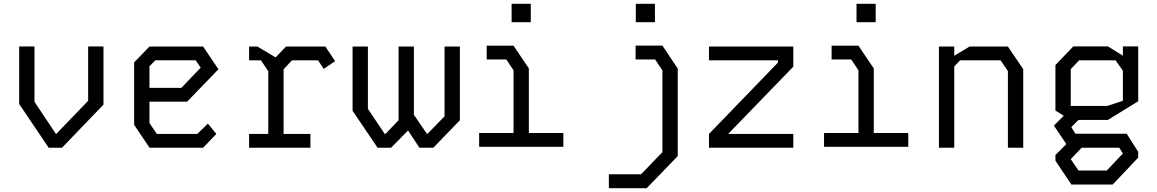

<svg xmlns="http://www.w3.org/2000/svg" viewBox="-20 -771 6040 1002"><path d="M440 -528.5V-245L272.5 -71L160 -239.5V-528.5H80V-228.5L234 0H303.5L520 -225V-528.5Z M760 -528 680 -445.5V-119.5L760.5 0H1040L1109 -72L1065 -126L1009.5 -72H798.5L760 -129V-240.5H956.5L1120 -409.5L1040 -528ZM760 -425 791 -456.5H1001L1027.5 -418L926.5 -312.5H760Z M1280 -528V-456H1342L1380 -399.5V-72H1280V0H1600V-72H1460V-409.5L1503.5 -456H1640L1669.5 -411.5L1729 -452L1678 -528H1472.5L1418.5 -471.5L1323.5 -528Z M2300 -528V-164L2211 -72.5H2208L2140 -172V-528H2060V-143.5L1992 -72.5H1987.5L1900 -203V-528H1820V-193L1950.5 0H2021L2109.5 -90L2169 0H2241.5L2380 -143.5V-528Z M2520 -532.5H2660L2740 -414V-77H2920V-5H2480.5V-77H2660V-404L2622.5 -460.5H2520ZM2650 -655V-751H2750V-655Z M3297 -533V-460.5H3399L3437 -403.5V23L3325.5 138.5H3157.5V211H3355L3517 43.5V-413L3437 -533ZM3298 -655V-751H3398V-655Z M3680 -528V-456H4040V-444.5L3680 -72V0H4120V-72H3780L4120 -423V-528Z M4320 -532.5H4460L4540 -414V-77H4720V-5H4280.5V-77H4460V-404L4422.5 -460.5H4320ZM4450 -655V-751H4550V-655Z M4880 -528V0H4960V-424L4990 -456H5202L5240 -400V0H5320V-410L5240 -528H5040L4960 -480V-528Z M5625 0H5821L5840 30L5756 119H5608.5L5568 59.5ZM5568 -410 5611.5 -456H5802L5840 -402V-245L5759 -218H5568ZM5761.5 -145 5920 -242.5V-529H5840V-480.5L5761.5 -529H5581.5L5488 -431.5V-194L5531.5 -167L5480 -115.5L5545 -19L5488 38V67.5L5571 192H5787L5920 51.5V21.5L5860 -73H5592.5L5571 -107.5L5608.5 -145Z"/></svg>

Font: Kode
Style: Regular
Weight: 400
Monospace: yes
Designer: Isa Ozler
Foundry: Kadena LLC
Version: Version 1.000;gftools[0.9.28]